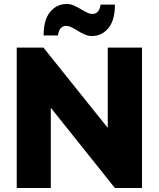

<svg xmlns="http://www.w3.org/2000/svg" viewBox="-20 -944 797 964"><path d="M521 -705H693V0H557L235 -403V0H64V-705H198L521 -302ZM315 -924Q332 -924 348 -917.5Q364 -911 388 -897Q408 -885 420 -879.5Q432 -874 444 -874Q461 -874 471.5 -886Q482 -898 485 -921H557Q557 -842 524 -802.5Q491 -763 441 -763Q424 -763 407 -770Q390 -777 368 -791Q348 -803 336 -808.5Q324 -814 312 -814Q295 -814 284.5 -802Q274 -790 271 -766H199Q199 -845 232 -884.5Q265 -924 315 -924Z"/></svg>

Font: wassup Sans
Style: Black
Weight: 900
Version: Version 2.001